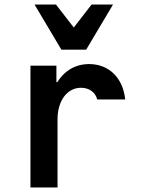

<svg xmlns="http://www.w3.org/2000/svg" viewBox="-20 -831 640 851"><path d="M235 0V-302C235 -385 278 -442 339 -442C375 -442 403 -422 411 -390H535C525 -486 463 -547 375 -547C315 -547 266 -518 234 -467H230V-540H115V0ZM252 -611H362L481 -811H386L307 -709L228 -811H133Z"/></svg>

Font: CommitMono
Style: 700Regular
Weight: 700
Monospace: yes
Designer: Eigil Nikolajsen
Foundry: Eigil Nikolajsen
Version: Version 1.143